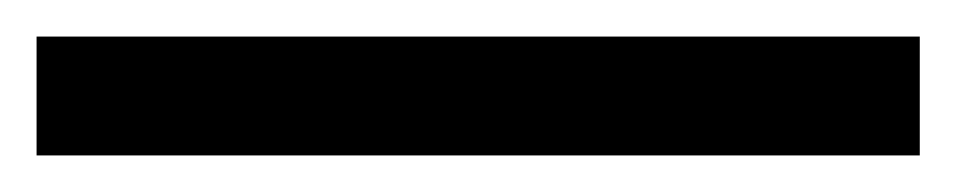

<svg xmlns="http://www.w3.org/2000/svg" viewBox="-23 -845 523 105"><path d="M480 -760V-825H-3V-760Z"/></svg>

Font: Noto Sans Bengali UI SemiCondensed
Style: Regular
Weight: 400
Width: 4
Designer: Jelle Bosma - Monotype Design Team
Foundry: Monotype Imaging Inc.
Version: Version 2.003